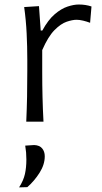

<svg xmlns="http://www.w3.org/2000/svg" viewBox="-20 -526 442 830"><path d="M93.5 0Q96 -55.5 97 -107Q98 -158.5 98 -219.5V-269.5Q98 -324 95.2 -381.2Q92.5 -438.5 84.5 -495.5L148.5 -499.5L156 -394H163Q188 -440 216.2 -464.2Q244.5 -488.5 271.8 -497.5Q299 -506.5 320.5 -506.5Q350.5 -506.5 375.5 -498L369.5 -427.5Q355 -433 339.2 -436.8Q323.5 -440.5 311 -440.5Q293 -440.5 268 -432Q243 -423.5 215.5 -395.8Q188 -368 162.5 -309.5V-217Q162.5 -158 163.8 -106.8Q165 -55.5 168 0ZM62.5 284Q81.5 254.5 87.8 226.2Q94 198 94 163.5Q94 148.5 92.8 133.2Q91.5 118 89 103.5L128 101Q151 102 162.2 115.5Q173.5 129 173.5 149.5Q173.5 185.5 150.8 221.2Q128 257 98 283Z"/></svg>

Font: Commissioner Flair Light
Style: Regular
Weight: 300
Designer: Kostas Bartsokas
Foundry: Kostas Bartsokas
Version: Version 1.000; ttfautohint (v1.8.3)